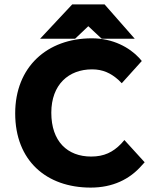

<svg xmlns="http://www.w3.org/2000/svg" viewBox="-20 -840 696 872"><path d="M392 12C491 12 569 -25 625 -90L637 -103L545 -204L530 -187C493 -149 453 -129 394 -129C286 -129 213 -198 213 -328C213 -456 292 -525 398 -525C447 -525 483 -508 518 -477L533 -462L624 -563L612 -577C568 -624 494 -666 397 -666C194 -666 49 -536 49 -325C49 -111 190 12 392 12ZM381 -721 442 -664H592L455 -820H308L162 -664H321Z"/></svg>

Font: Falling Sky
Style: ExBd
Weight: 400
Designer: Paul D. Hunt
Foundry: Adobe Systems Incorporated
Version: Version 1.02